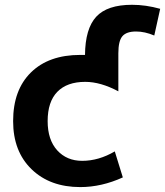

<svg xmlns="http://www.w3.org/2000/svg" viewBox="-20 -761 682 793"><path d="M311.5 11.7Q186.5 11.7 110.4 -62Q34.2 -135.7 34.2 -260.7Q34.2 -389.6 107.9 -461.9Q181.6 -534.2 311.5 -534.2Q327.1 -534.2 331.1 -534.2Q332 -642.6 377.4 -691.9Q422.9 -741.2 525.4 -741.2Q582 -741.2 641.6 -724.6L617.2 -614.3Q578.1 -630.9 542 -630.9Q502 -630.9 485.4 -611.3Q468.8 -591.8 468.8 -541V-383.8Q395.5 -422.9 332 -422.9Q256.8 -422.9 216.8 -381.8Q176.8 -340.8 176.8 -260.7Q176.8 -183.6 216.3 -140.1Q255.9 -96.7 319.3 -96.7Q387.7 -96.7 454.1 -135.7L487.3 -28.3Q399.4 11.7 311.5 11.7Z"/></svg>

Font: Gen Shin Gothic Bold
Style: Bold
Weight: 700
Designer: [Source Han Sans]
Ryoko NISHIZUKA  (kana & ideographs); Paul D. Hunt (Latin, Greek & Cyrillic); Wenlong ZHANG  (bopomofo
Version: Version 1.002.20150607